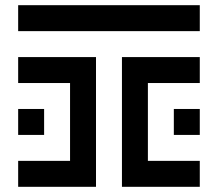

<svg xmlns="http://www.w3.org/2000/svg" viewBox="-20 -720 840 740"><path d="M50 -600H750V-700H50ZM50 -400H250V-100H50V0H350V-500H50ZM450 -500V0H750V-100H550V-400H750V-500ZM50 -300V-200H150V-300ZM750 -200V-300H650V-200Z"/></svg>

Font: Mourier
Style: Regular
Weight: 400
Designer: Eric Mourier
Foundry: Velvetyne Type Foundry
Version: Version 2.000;hotconv 1.0.109;makeotfexe 2.5.65596